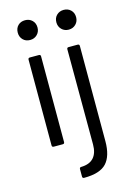

<svg xmlns="http://www.w3.org/2000/svg" viewBox="-136 -777 721 1052"><g transform="rotate(-15 225.0 -251.0)"><path d="M60 -654Q60 -679 75.5 -694.5Q91 -710 116 -710Q140 -710 156 -694.5Q172 -679 172 -654Q172 -630 156 -614Q140 -598 116 -598Q91 -598 75.5 -614Q60 -630 60 -654ZM79 -10V-496Q79 -506 89 -506H140Q150 -506 150 -496V-10Q150 0 140 0H89Q79 0 79 -10ZM279 -654Q279 -679 295 -694.5Q311 -710 335 -710Q359 -710 375 -694.5Q391 -679 391 -654Q391 -630 375 -614Q359 -598 335 -598Q311 -598 295 -614Q279 -630 279 -654ZM196 198V156Q196 146 206 146Q253 145 276.5 119Q300 93 300 44L299 -496Q299 -506 309 -506H360Q370 -506 370 -496V44Q370 128 333 168Q296 208 206 208Q196 208 196 198Z"/></g></svg>

Font: Barlow Semi Condensed
Style: Regular
Weight: 400
Width: 4
Designer: Jeremy Tribby
Foundry: Tribby Type
Version: Version 1.408;December 10, 2018;FontCreator 11.5.0.2430 64-b